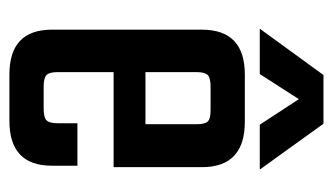

<svg xmlns="http://www.w3.org/2000/svg" viewBox="-166 -524 691 398"><g transform="rotate(90 179.0 -325.5)"><path d="M135 -488H233Q327 -488 327 -399V-216H130V-100Q130 -83 136 -77Q142 -71 160 -71H206Q224 -71 230 -77Q236 -83 236 -101V-141H324V-88Q324 0 231 0H135Q42 0 42 -88V-399Q42 -488 135 -488ZM130 -282H238V-388Q238 -405 232.5 -411Q227 -417 209 -417H160Q142 -417 136 -411Q130 -405 130 -388ZM186 -600 134 -519H40L136 -651H237L332 -519H239Z"/></g></svg>

Font: Teko Regular
Style: Regular
Weight: 400
Designer: Manushi Parikh, Jonny Pinhorn
Foundry: Indian Type Foundry
Version: Version 1.105;PS 1.0;hotconv 1.0.78;makeotf.lib2.5.61930; tt